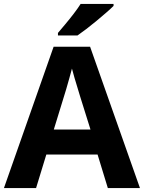

<svg xmlns="http://www.w3.org/2000/svg" viewBox="-20 -954 730 974"><path d="M527 0 475 -170H215L163 0H0L252 -717H437L690 0ZM387 -463Q382 -480 374 -506Q366 -532 358 -559Q350 -586 345 -606Q340 -586 331.5 -556.5Q323 -527 315.5 -500.5Q308 -474 304 -463L253 -297H439ZM556 -924Q542 -910 519 -890Q496 -870 469.5 -848Q443 -826 417.5 -806.5Q392 -787 373 -774H274V-787Q290 -806 311.5 -831.5Q333 -857 354 -884.5Q375 -912 389 -934H556Z"/></svg>

Font: Noto Sans Tai Tham
Style: Bold
Weight: 700
Designer: Monotype Design Team 2013. Revised by David WIlliams 2020
Foundry: Monotype Imaging Inc.
Version: Version 2.002; ttfautohint (v1.8.4.7-5d5b)